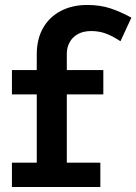

<svg xmlns="http://www.w3.org/2000/svg" viewBox="-20 -753 549 773"><path d="M128 -51V-534Q128 -596 153.5 -640.5Q179 -685 225 -709Q271 -733 331 -733Q383 -733 424 -719.5Q465 -706 509 -682L465 -587Q433 -608 406 -618Q379 -628 347 -628Q316 -628 294 -616Q272 -604 260.5 -583Q249 -562 249 -537V-51ZM28 0V-98H384V0ZM28 -373V-471H396V-373Z"/></svg>

Font: BioRhyme ExtraBold
Style: Bold
Weight: 700
Version: Version 1.600;gftools[0.9.33]